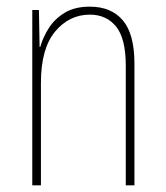

<svg xmlns="http://www.w3.org/2000/svg" viewBox="-20 -557 498 577"><path d="M250 -537Q314 -537 349 -496Q384 -455 384 -366V0H358V-359Q358 -441 329 -477Q300 -513 250 -513Q188 -513 145.5 -462Q103 -411 103 -308V0H77V-527H97L99 -416H101Q109 -445 127 -473Q145 -501 175 -519Q205 -537 250 -537Z"/></svg>

Font: Noto Sans Myanmar Condensed Thin
Style: Regular
Weight: 100
Width: 3
Designer: Monotype Design Team
Foundry: Monotype Imaging Inc.
Version: Version 2.107; ttfautohint (v1.8.4.7-5d5b)